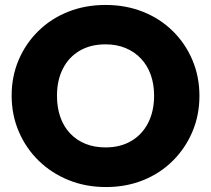

<svg xmlns="http://www.w3.org/2000/svg" viewBox="-20 -742 852 775"><path d="M408 13Q326 13 257 -15Q188 -43 136.5 -93Q85 -143 56 -210.5Q27 -278 27 -356Q27 -434 55.5 -500.5Q84 -567 135 -617Q186 -667 255 -694.5Q324 -722 406 -722Q488 -722 557 -694.5Q626 -667 677 -617Q728 -567 756.5 -500Q785 -433 785 -355Q785 -277 756.5 -210Q728 -143 677 -92.5Q626 -42 557.5 -14.5Q489 13 408 13ZM406 -147Q466 -147 510 -173Q554 -199 578 -246Q602 -293 602 -356Q602 -402 588.5 -440Q575 -478 549 -505.5Q523 -533 487 -548Q451 -563 406 -563Q346 -563 302 -537.5Q258 -512 234 -465Q210 -418 210 -356Q210 -308 223.5 -269.5Q237 -231 263 -203.5Q289 -176 325 -161.5Q361 -147 406 -147Z"/></svg>

Font: Outfit Thin ExtraBold
Style: Regular
Weight: 800
Version: Version 1.100;gftools[0.9.27]